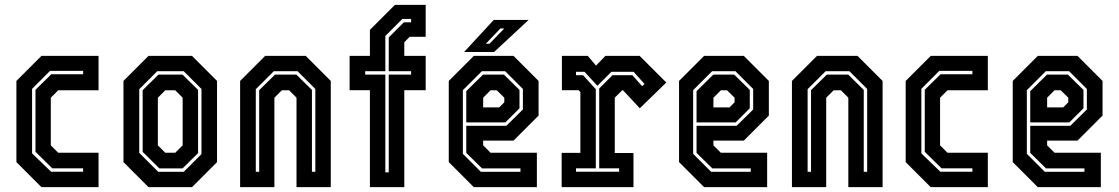

<svg xmlns="http://www.w3.org/2000/svg" viewBox="-20 -770 4604 790"><path d="M150.5 0 47.5 -103V-437L150.5 -540H385.5V-398.5H219.5L189 -368V-172L219.5 -141.5H385.5V0ZM190 -63.5H322V-77.5H195L126 -145.5V-400.5L191 -464.5H322V-478.5H186L112 -404.5V-139Z M591 0 488 -103V-437L591 -540H770L873 -437V-103L770 0ZM631 -63H736L809 -136V-404L736 -477H627L553 -403V-141ZM636 -77 567 -145V-399L632 -463H731L795 -400V-140L731 -77ZM660 -141.5H701L731.5 -172V-368L701 -398.5H660L629.5 -368V-172Z M968 0V-437L1071 -540H1238L1341 -437V0H1200V-368L1169.5 -398.5H1139.5L1109 -368V0ZM1032.5 -63H1046.5V-399L1111.5 -463H1199.5L1263.5 -400V-63H1277.5V-404L1204.5 -477H1106.5L1032.5 -403Z M1502 0V-399H1418.5V-540H1502V-647L1605 -750H1731.5V-618.5H1665.5L1643.5 -596V-540H1731.5V-399H1643.5V0ZM1565.5 -61H1579.5V-463H1671.5V-477H1579.5V-616L1641.5 -678H1671.5V-692H1635.5L1565.5 -622V-477H1482.5V-463H1565.5Z M2093 -540 2196 -437V-294.5L2093 -191.5H1968V-172L1998.5 -141.5H2189V0H1929.5L1826.5 -103V-437L1929.5 -540ZM2058.5 -477H1962.5L1884.5 -399V-137L1958.5 -63H2121.5V-77H1963.5L1898.5 -141V-252.5H2063.5L2131.5 -319.5V-404ZM2053.5 -463 2117.5 -400V-324.5L2059.5 -266.5H1898.5V-395L1967.5 -463ZM2024 -398.5H1998.5L1968 -368V-328H2034L2055 -349V-368ZM1889.5 -556 2011.5 -688H2155L2013 -556ZM1979 -590H1994L2055 -653H2039Z M2291 0V-141H2368V-391.5L2360.5 -399H2292V-540H2398.5L2432.5 -500L2471 -540H2612L2721.5 -430.5L2612.5 -324.5L2543.5 -398.5H2540L2509.5 -368V-140.5H2586.5V0ZM2350 -63.5H2527.5V-77.5H2445.5V-406L2500 -460.5H2582L2622 -415.5L2632 -424.5L2587 -474.5H2495.5L2438 -417L2385 -474.5H2350V-460.5H2379L2431.5 -403V-77.5H2350Z M3040.5 -540 3143.5 -437V-294.5L3040.5 -191.5H2915.5V-172L2946 -141.5H3136.5V0H2877L2774 -103V-437L2877 -540ZM3006 -477H2910L2832 -399V-137L2906 -63H3069V-77H2911L2846 -141V-252.5H3011L3079 -319.5V-404ZM3001 -463 3065 -400V-324.5L3007 -266.5H2846V-395L2915 -463ZM2971.5 -398.5H2946L2915.5 -368V-328H2981.5L3002.5 -349V-368Z M3238.5 0V-437L3341.5 -540H3508.5L3611.5 -437V0H3470.5V-368L3440 -398.5H3410L3379.5 -368V0ZM3303 -63H3317V-399L3382 -463H3470L3534 -400V-63H3548V-404L3475 -477H3377L3303 -403Z M3809.5 0 3706.5 -103V-437L3809.5 -540H4044.5V-398.5H3878.5L3848 -368V-172L3878.5 -141.5H4044.5V0ZM3849 -63.5H3981V-77.5H3854L3785 -145.5V-400.5L3850 -464.5H3981V-478.5H3845L3771 -404.5V-139Z M4413.5 -540 4516.5 -437V-294.5L4413.5 -191.5H4288.5V-172L4319 -141.5H4509.5V0H4250L4147 -103V-437L4250 -540ZM4379 -477H4283L4205 -399V-137L4279 -63H4442V-77H4284L4219 -141V-252.5H4384L4452 -319.5V-404ZM4374 -463 4438 -400V-324.5L4380 -266.5H4219V-395L4288 -463ZM4344.5 -398.5H4319L4288.5 -368V-328H4354.5L4375.5 -349V-368Z"/></svg>

Font: Tourney Condensed Regular
Style: Bold
Weight: 700
Width: 3
Designer: Tyler Finck
Foundry: Etcetera Type Co
Version: Version 1.010; ttfautohint (v1.8.3)